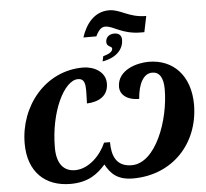

<svg xmlns="http://www.w3.org/2000/svg" viewBox="-67 -1145 1319 1227"><g transform="rotate(-5 593.0 -532.0)"><path d="M499 -915H582C604 -961 623 -972 644 -972C697 -972 745 -915 870 -915H890L911 -1017H908C797 -1018 751 -1074 676 -1074C584 -1074 527 -1002 499 -915ZM615 -785 608 -752C706 -769 744 -826 744 -879C744 -906 729 -923 697 -923C668 -923 642 -906 642 -873C642 -841 676 -846 676 -828C676 -809 653 -795 615 -785ZM336 10C454 10 514 -41 562 -95C594 -35 637 10 737 10C991 10 1164 -177 1166 -425C1166 -614 1057 -724 900 -724C828 -724 698 -691 698 -579C698 -536 736 -493 820 -493C827 -589 861 -653 917 -653C962 -653 988 -617 988 -541C988 -342 890 -75 736 -75C634 -75 610 -151 610 -234H572C537 -153 459 -75 373 -75C296 -75 256 -131 256 -229C256 -460 352 -653 441 -653C500 -653 486 -583 485 -493C561 -496 623 -529 623 -610C623 -687 546 -724 479 -724C236 -724 66 -511 66 -272C66 -90 174 10 336 10Z"/></g></svg>

Font: Noto Serif SemiCondensed Black
Style: Italic
Weight: 900
Width: 4
Italic angle: -12°
Designer: Monotype Design Team
Foundry: Monotype Imaging Inc.
Version: Version 2.014